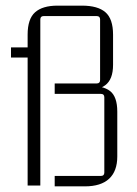

<svg xmlns="http://www.w3.org/2000/svg" viewBox="-20 -658 486 681"><path d="M78 -464 88 -454H19V-490H88L78 -480V-535Q78 -591 104.5 -614.5Q131 -638 184 -638H271Q327 -638 354 -614.5Q381 -591 381 -535V-428Q381 -376 353 -355.5Q325 -335 269 -335L289 -354Q345 -355 370.5 -335Q396 -315 396 -262V-103Q396 -51 367 -24Q338 3 281 3H174V-34H338Q350 -34 350 -46V-313Q350 -325 338 -325H174V-362H323Q329 -362 332 -365Q335 -368 335 -374V-589Q335 -601 323 -601H135Q123 -601 123 -589V0H78Z"/></svg>

Font: Gemunu Libre ExtraLight ExtraLight
Style: Regular
Weight: 250
Version: Version 1.100